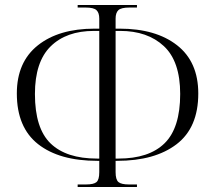

<svg xmlns="http://www.w3.org/2000/svg" viewBox="-20 -739 856 764"><path d="M289 5V-5H322Q353 -5 364 -14.5Q375 -24 375 -54V-99H367Q216 -99 131.5 -165.5Q47 -232 47 -367Q47 -492 130.5 -558.5Q214 -625 356 -625H375V-665Q375 -688 364 -698.5Q353 -709 321 -709H289V-719H525V-709H495Q462 -709 451 -698.5Q440 -688 440 -665V-625H456Q600 -625 684.5 -559Q769 -493 769 -367Q769 -231 682.5 -165Q596 -99 446 -99H440V-54Q440 -24 451.5 -14.5Q463 -5 493 -5H525V5ZM375 -108V-616H354Q244 -616 181.5 -554.5Q119 -493 119 -365Q119 -228 181.5 -168Q244 -108 366 -108ZM440 -108H451Q573 -108 635 -169Q697 -230 697 -365Q697 -495 632 -555.5Q567 -616 458 -616H440Z"/></svg>

Font: Noto Serif Display Light
Style: Regular
Weight: 300
Designer: Monotype Design Team
Foundry: Monotype Imaging Inc.
Version: Version 2.009